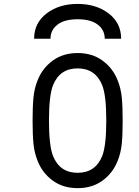

<svg xmlns="http://www.w3.org/2000/svg" viewBox="-20 -947 707 977"><path d="M513 -750Q513 -794.3 477.5 -821.6Q442.1 -849 375 -849Q307.9 -849 272.5 -821.6Q237 -794.3 237 -750H153.6Q153.6 -830.1 217.1 -878.6Q280.6 -927.1 375 -927.1Q469.4 -927.1 532.9 -878.6Q596.4 -830.1 596.4 -750ZM250 -513.7Q229.2 -461.6 229.2 -333.3Q229.2 -205.1 250 -153Q284.5 -67.7 375 -67.7Q465.5 -67.7 500 -153Q520.8 -205.1 520.8 -333.3Q520.8 -461.6 500 -513.7Q465.5 -599 375 -599Q284.5 -599 250 -513.7ZM578.1 -539.7Q595.1 -498 599.6 -451.8Q604.2 -405.6 604.2 -333.3Q604.2 -261.1 599.6 -214.8Q595.1 -168.6 578.1 -127Q554 -66.4 501.6 -28Q449.2 10.4 375 10.4Q300.8 10.4 248.4 -28Q196 -66.4 171.9 -127Q154.9 -168.6 150.4 -214.8Q145.8 -261.1 145.8 -333.3Q145.8 -405.6 150.4 -451.8Q154.9 -498 171.9 -539.7Q196 -600.3 248.4 -638.7Q300.8 -677.1 375 -677.1Q449.2 -677.1 501.6 -638.7Q554 -600.3 578.1 -539.7Z"/></svg>

Font: Monoid
Style: Regular
Weight: 400
Width: 4
Monospace: yes
Designer: Andreas Larsen (@larsenwork)
Version: Version 0.61